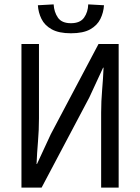

<svg xmlns="http://www.w3.org/2000/svg" viewBox="-20 -857 640 877"><path d="M78 0V-656H158V-316Q158 -264 153.5 -210.5Q149 -157 147 -108H149L212 -244L430 -656H522V0H442V-343Q442 -394 446.5 -446Q451 -498 453 -548H451L388 -412L170 0ZM304 -705Q249 -705 216.5 -723Q184 -741 169.5 -770.5Q155 -800 153 -833L225 -837Q227 -802 244.5 -776.5Q262 -751 304 -751Q346 -751 364 -776.5Q382 -802 383 -837L455 -833Q453 -800 438.5 -770.5Q424 -741 392 -723Q360 -705 304 -705Z"/></svg>

Font: SauceCodePro NFM
Style: Regular
Weight: 400
Monospace: yes
Designer: Paul D. Hunt, Teo Tuominen
Foundry: Adobe
Version: Version 2.042;hotconv 1.1.0;makeotfexe 2.6.0;Nerd Fonts 3.3.